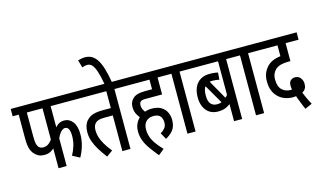

<svg xmlns="http://www.w3.org/2000/svg" viewBox="-111 -1245 2866 1715"><g transform="rotate(-15 1322.0 -388.0)"><path d="M351 -554V-316L338 -341Q358 -370 380.5 -384.5Q403 -399 434 -399Q481 -399 512 -359Q543 -319 543 -244Q543 -190 528.5 -139Q514 -88 488 -41L421 -77Q442 -115 455 -157.5Q468 -200 468 -246Q468 -287 457.5 -309.5Q447 -332 424 -332Q410 -332 395.5 -321Q381 -310 368 -289Q355 -268 343 -238L351 -285V0H276V-231L298 -208Q281 -184 253.5 -165.5Q226 -147 188 -147Q151 -147 128 -160.5Q105 -174 90 -193Q78 -209 70.5 -227.5Q63 -246 59.5 -272.5Q56 -299 56 -337V-554H0V-622H586V-554ZM131 -554V-344Q131 -292 135 -270.5Q139 -249 149 -235Q158 -224 169 -219.5Q180 -215 193 -215Q217 -215 235 -225.5Q253 -236 267 -253.5Q281 -271 292 -292L276 -245V-554Z M941 -554V0H866V-330H795Q756 -330 738 -325Q720 -320 706 -308Q692 -295 687 -277.5Q682 -260 682 -239Q682 -212 690.5 -181.5Q699 -151 720 -113.5Q741 -76 779 -29L722 12Q689 -32 663 -73.5Q637 -115 622 -157Q607 -199 607 -242Q607 -277 615.5 -303Q624 -329 641 -348Q656 -365 675.5 -376Q695 -387 723 -392.5Q751 -398 791 -398H866V-554H574V-622H1017V-554Z M868 -615Q854 -695 838.5 -741Q823 -787 805 -806Q787 -825 763 -825Q750 -825 738 -822.5Q726 -820 714 -815L694 -885Q711 -890 727 -893Q743 -896 760 -896Q794 -896 820.5 -881.5Q847 -867 868.5 -834.5Q890 -802 906.5 -748Q923 -694 936 -615Z M1111 -232Q1095 -249 1075 -281Q1055 -313 1055 -356Q1055 -380 1063 -399Q1071 -418 1085 -431Q1096 -442 1110.5 -449.5Q1125 -457 1147 -461Q1169 -465 1201 -465H1265V-554H1005V-622H1416V-554H1340V-397H1186Q1166 -397 1155 -394Q1144 -391 1137 -383Q1133 -379 1130.5 -370.5Q1128 -362 1128 -354Q1128 -331 1139 -309.5Q1150 -288 1169 -269ZM1238 -65Q1259 -76 1277 -96.5Q1295 -117 1295 -150Q1295 -188 1276 -209.5Q1257 -231 1215 -231Q1171 -231 1145.5 -204.5Q1120 -178 1120 -131Q1120 -106 1125.5 -82.5Q1131 -59 1143 -34.5Q1155 -10 1176 17Q1197 44 1227 76L1173 120Q1135 74 1106 33.5Q1077 -7 1061.5 -47.5Q1046 -88 1046 -132Q1046 -184 1070 -221.5Q1094 -259 1133 -279Q1172 -299 1216 -299Q1270 -299 1303.5 -278.5Q1337 -258 1352.5 -225.5Q1368 -193 1368 -155Q1368 -97 1341.5 -62.5Q1315 -28 1271 -5Z M1543 -554V0H1468V-554H1404V-622H1619V-554Z M2050 -554H1974V0H1899V-204L1927 -182Q1911 -167 1891.5 -152.5Q1872 -138 1846.5 -129Q1821 -120 1786 -120Q1740 -120 1707.5 -141Q1675 -162 1657.5 -200Q1640 -238 1640 -288Q1640 -345 1659 -384.5Q1678 -424 1713 -444.5Q1748 -465 1796 -465Q1811 -465 1825.5 -464Q1840 -463 1852.5 -461Q1865 -459 1873 -457L1868 -391Q1855 -395 1838.5 -397Q1822 -399 1805 -399Q1759 -399 1736.5 -372Q1714 -345 1714 -289Q1714 -231 1735.5 -208Q1757 -185 1792 -185Q1823 -185 1845.5 -197Q1868 -209 1886 -228.5Q1904 -248 1919 -272L1899 -222V-554H1607V-622H2050ZM1763 -426 1886 -209 1848 -169 1713 -403Z M2177 -554V0H2102V-554H2038V-622H2253V-554Z M2543 58Q2532 32 2521 5Q2510 -22 2501 -46.5Q2492 -71 2486 -89L2477 -118Q2473 -126 2470.5 -144.5Q2468 -163 2468 -175Q2468 -209 2485.5 -223.5Q2503 -238 2524 -238Q2558 -238 2576 -214Q2594 -190 2594 -161Q2594 -135 2585.5 -119Q2577 -103 2563.5 -94.5Q2550 -86 2534 -81L2513 -78Q2503 -74 2490 -72Q2477 -70 2464 -70Q2425 -70 2390.5 -82.5Q2356 -95 2330 -119.5Q2304 -144 2289 -180Q2274 -216 2274 -264Q2274 -314 2289 -346.5Q2304 -379 2327 -402Q2354 -429 2394.5 -442Q2435 -455 2475 -455H2502L2449 -419V-554H2241V-622H2644V-554H2524V-388H2507Q2464 -388 2435 -380Q2406 -372 2386 -355Q2369 -340 2359 -318Q2349 -296 2349 -264Q2349 -199 2380.5 -168.5Q2412 -138 2463 -138Q2469 -138 2478 -139Q2487 -140 2497 -144L2548 -105Q2558 -76 2574.5 -40Q2591 -4 2609 29Z"/></g></svg>

Font: Noto Sans ExtraCondensed
Style: Regular
Weight: 400
Width: 2
Designer: Monotype Design Team
Foundry: Monotype Imaging Inc.
Version: Version 2.013